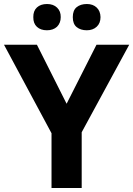

<svg xmlns="http://www.w3.org/2000/svg" viewBox="-20 -937 664 957"><path d="M387.2 0H236.8V-272.9L0 -713.9H164.1L312 -419.9L460.9 -713.9H624L387.2 -277.8ZM413.1 -917Q443.4 -917 461.9 -899.4Q480.5 -881.8 481 -851.6Q481 -821.3 461.9 -803.7Q442.9 -786.1 412.6 -786.1Q381.8 -786.1 362.3 -801.8Q342.8 -817.4 342.8 -851.6Q342.8 -885.7 362.3 -901.4Q381.8 -917 413.1 -917ZM146 -851.6Q145.5 -882.8 164.1 -899.9Q182.6 -917 214.4 -917Q246.1 -917 264.6 -898.9Q283.2 -880.9 282.7 -851.6Q282.7 -822.3 264.2 -803.7Q245.1 -786.1 213.9 -786.1Q182.6 -786.1 164.1 -803.2Q145.5 -820.3 146 -851.6Z"/></svg>

Font: OpenSans-Bold
Style: Bold
Weight: 700
Foundry: Ascender Corporation
Version: Version 1.10